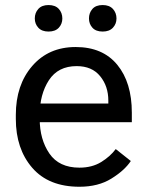

<svg xmlns="http://www.w3.org/2000/svg" viewBox="-20 -711 571 746"><path d="M115.2 -639.2Q115.2 -661.1 128.9 -676.3Q142.6 -691.4 168.5 -691.4Q194.8 -691.4 208.5 -676.3Q222.2 -661.1 222.2 -639.2Q222.2 -618.2 208.5 -603.3Q194.8 -588.4 168.5 -588.4Q142.6 -588.4 128.9 -603.3Q115.2 -618.2 115.2 -639.2ZM325.7 -639.2Q325.7 -661.1 339.1 -676.3Q352.5 -691.4 378.9 -691.4Q404.8 -691.4 418.7 -676.3Q432.6 -661.1 432.6 -639.2Q432.6 -618.2 418.7 -603.3Q404.8 -588.4 378.9 -588.4Q352.5 -588.4 339.1 -603.3Q325.7 -618.2 325.7 -639.2ZM41.5 -249V-264.6Q41.5 -380.9 105.2 -454.6Q168.9 -528.3 273.9 -528.3Q378.9 -528.3 435.5 -459.5Q492.2 -390.6 492.2 -273.4V-236.3H97.2V-308.6H400.9V-320.3Q400.9 -376 369.1 -415Q337.4 -454.1 277.8 -454.1Q205.6 -454.1 169.9 -399.2Q134.3 -344.2 134.3 -264.6V-249Q134.3 -169.4 171.9 -114.5Q209.5 -59.6 288.6 -59.6Q337.4 -59.6 372.6 -81.1Q407.7 -102.5 429.7 -131.8L488.3 -85.4Q463.9 -48.8 412.8 -17.1Q361.8 14.6 288.6 14.6Q168.9 14.6 105.2 -59.1Q41.5 -132.8 41.5 -249Z"/></svg>

Font: RobotoFlex
Style: Regular
Weight: 400
Designer: Berlow after Robertson
Foundry: Google
Version: Version 2.136